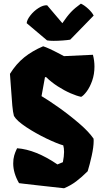

<svg xmlns="http://www.w3.org/2000/svg" viewBox="-20 -1006 553 1036"><path d="M325.7 -186Q325.7 -207 321.3 -221.7Q288.1 -231 229.7 -259Q171.4 -287.1 120.8 -320.6Q70.3 -354 55.2 -380.4Q49.8 -399.9 46.4 -436.5Q43 -473.1 39.1 -533.7Q36.6 -577.6 33.7 -607.4Q67.4 -661.6 110.8 -696.5Q154.3 -731.4 212.9 -756.3Q240.2 -748 304.7 -713.9L325.2 -703.1L481.4 -710.4Q489.7 -678.7 489.7 -647Q489.7 -605.5 477.3 -570.3Q464.8 -535.2 447.8 -512.5Q430.7 -489.7 418 -483.4Q394 -488.3 360.8 -502.7Q327.6 -517.1 292.2 -539.8Q256.8 -562.5 229 -589.8H222.7L204.1 -487.3Q236.8 -468.3 293.5 -428.5Q350.1 -388.7 404.5 -342.3Q459 -295.9 484.9 -257.8Q485.4 -253.9 485.4 -246.1Q485.4 -213.4 474.9 -165.8Q464.4 -118.2 453.1 -82Q421.4 -50.3 391.4 -27.6Q361.3 -4.9 325.7 9.8Q289.1 5.9 184.1 -5.9Q79.1 -17.6 82.5 -18.1Q51.3 -72.3 51.3 -124Q51.3 -148.4 56.6 -166.5Q62 -184.6 66.7 -194.1Q71.3 -203.6 72.3 -206.1Q172.9 -198.7 290 -118.7L319.3 -130.9Q325.7 -163.6 325.7 -186ZM269.5 -785.6Q247.1 -785.6 233.9 -788.1L124 -880.9Q125 -898.4 143.6 -922.4Q162.1 -946.3 187.7 -962.6Q213.4 -979 234.4 -977.5L316.4 -880.9Q342.3 -918.9 363 -940.9Q383.8 -962.9 416.5 -986.3Q435.1 -978 456.1 -958.5Q477.1 -939 485.4 -921.9L358.9 -792Q345.7 -789.6 319.1 -787.6Q292.5 -785.6 269.5 -785.6Z"/></svg>

Font: Fruktur
Style: Regular
Weight: 400
Designer: Viktoriya Grabowska
Foundry: Viktoriya Grabowska
Version: Version 1.004; ttfautohint (v1.4.1)